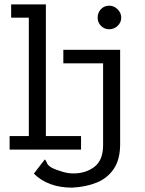

<svg xmlns="http://www.w3.org/2000/svg" viewBox="-20 -685 665 879"><path d="M24 0V-62H112V-604H31V-665H190V-62H351V0ZM480 -551Q458 -551 442.5 -566.5Q427 -582 427 -604Q427 -627 442 -643Q457 -659 480 -659Q502 -659 518.5 -642.5Q535 -626 535 -604Q535 -582 518.5 -566.5Q502 -551 480 -551ZM310 174Q200 174 135 110L185 45Q192 51 194 59Q196 67 208 77Q220 87 256 98Q286 109 316 109Q373 109 412.5 78.5Q452 48 452 -21V-395H270V-457H530V-25Q530 45 501 88Q472 131 422.5 151Q373 171 310 174Z"/></svg>

Font: Inconsolata Expanded Thin
Style: Regular
Weight: 100
Width: 7
Monospace: yes
Designer: Raph Levien, Cyreal, Brenton Simpson
Foundry: Raph Levien, Cyreal, Google
Version: Version 3.100; ttfautohint (v1.8.4.7-5d5b)